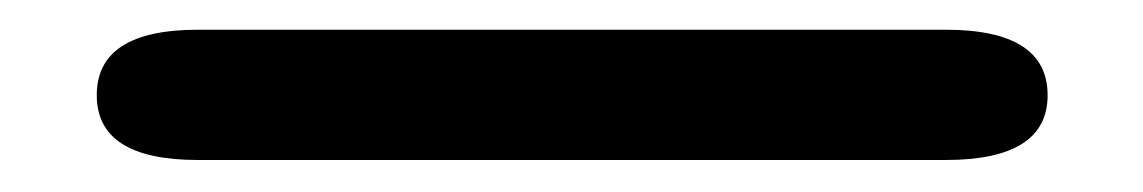

<svg xmlns="http://www.w3.org/2000/svg" viewBox="-20 32 750 126"><path d="M43.5 94.5Q43.5 51.5 110 51.5H600.5Q667.5 51.5 667.5 94.5Q667.5 137 600.5 137H110Q43.5 137 43.5 94.5Z"/></svg>

Font: Sono Medium
Style: Regular
Weight: 500
Designer: Tyler Finck
Foundry: Tyler Finck
Version: Version 2.112